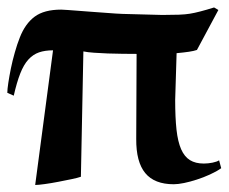

<svg xmlns="http://www.w3.org/2000/svg" viewBox="-40 -497 625 525"><path d="M-2.4 -235.4 -20 -243.2Q-20 -252.4 -17.3 -270.3Q-14.6 -288.1 -10.3 -309.6Q-5.9 -331.1 0.5 -353.5Q6.8 -376 14.2 -394.5Q28.8 -432.1 54.7 -451.4Q80.6 -470.7 127.4 -470.7Q132.3 -470.7 145 -469.7Q157.7 -468.8 174.3 -467.5Q190.9 -466.3 209.7 -464.8Q228.5 -463.4 245.4 -462.2Q262.2 -460.9 275.6 -460Q289.1 -459 294.9 -459L403.8 -456.1Q430.2 -456.1 448.7 -456.8Q467.3 -457.5 479 -459.5Q491.2 -461.4 507.3 -465.6Q523.4 -469.7 545.4 -476.6L557.1 -469.7L498.5 -360.4Q489.7 -357.4 476.6 -355.5Q463.4 -353.5 442.9 -351.6L439 -223.6Q439 -175.8 442.6 -142.6Q446.3 -109.4 455.3 -88.9Q464.4 -68.4 479.5 -59.1Q494.6 -49.8 517.1 -49.8Q528.8 -49.8 541 -52.2Q553.2 -54.7 559.1 -58.6L564.9 -37.1Q551.8 -27.8 533.9 -19.8Q516.1 -11.7 498 -5.9Q480 0 463.4 3.4Q446.8 6.8 435.1 6.8Q382.3 6.8 357.2 -23.7Q332 -54.2 332.5 -117.2L333.5 -349.6Q315.4 -349.6 294.9 -349.9Q274.4 -350.1 254.6 -350.8Q234.9 -351.6 217.3 -352.8Q199.7 -354 188 -356.4L181.2 -13.7Q172.9 -10.7 155.5 -7.1Q138.2 -3.4 119.1 0.2Q100.1 3.9 82.5 6.3Q64.9 8.8 56.2 8.8L105 -359.4Q83 -359.4 66.7 -353.8Q50.3 -348.1 37.6 -334.2Q24.9 -320.3 15.4 -296.1Q5.9 -272 -2.4 -235.4Z"/></svg>

Font: XB Kayhan
Style: Bold
Weight: 700
Designer: Behnam
Foundry: Irmug
Version: Version 7.300 2009